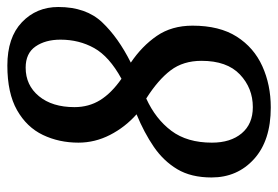

<svg xmlns="http://www.w3.org/2000/svg" viewBox="-140 -624 774 535"><g transform="rotate(-90 247.5 -357.0)"><path d="M215 10Q123 10 71.5 -36.5Q20 -83 20 -155Q20 -212 43 -250.5Q66 -289 105.5 -316Q145 -343 196 -364Q160 -396 138.5 -438Q117 -480 117 -526Q117 -580 138.5 -625Q160 -670 207.5 -697Q255 -724 332 -724Q410 -724 452.5 -683.5Q495 -643 495 -582Q495 -505 452.5 -460Q410 -415 340 -380Q386 -349 414.5 -307.5Q443 -266 443 -208Q443 -133 412.5 -85Q382 -37 330 -13.5Q278 10 215 10ZM295 -406Q357 -440 380.5 -482Q404 -524 404 -576Q404 -618 385 -645.5Q366 -673 326 -673Q277 -673 246.5 -636Q216 -599 216 -537Q216 -497 235.5 -465.5Q255 -434 295 -406ZM216 -40Q269 -40 307 -76Q345 -112 345 -183Q345 -234 318.5 -269Q292 -304 240 -337Q183 -311 150 -267Q117 -223 117 -154Q117 -102 143 -71Q169 -40 216 -40Z"/></g></svg>

Font: Noto Serif Tamil Condensed Medium
Style: Italic
Weight: 500
Width: 3
Italic angle: -12°
Designer: Indian Type Foundry, Tom Grace, and the Monotype Design Team
Foundry: Monotype Imaging Inc.
Version: Version 2.003; ttfautohint (v1.8.4.7-5d5b)